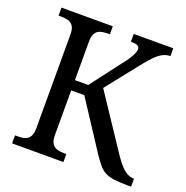

<svg xmlns="http://www.w3.org/2000/svg" viewBox="-128 -831 918 949"><g transform="rotate(20 331.0 -357.0)"><path d="M36 0V-42H51Q72 -42 88 -47Q104 -52 113.5 -67Q123 -82 123 -113V-604Q123 -634 113 -648.5Q103 -663 86.5 -667.5Q70 -672 49 -672H36V-714H306V-672H293Q273 -672 256.5 -667Q240 -662 230.5 -647Q221 -632 221 -601V-400H291L410 -556Q431 -582 442 -600Q453 -618 457.5 -629.5Q462 -641 462 -649Q462 -663 451 -668Q440 -673 416 -673V-714H624V-673Q602 -673 582.5 -662.5Q563 -652 543 -631Q523 -610 499 -580L347 -388V-439L558 -122Q576 -96 592.5 -78Q609 -60 626 -51Q643 -42 660 -42H662V0H644Q600 0 571.5 -4Q543 -8 523.5 -18.5Q504 -29 488.5 -48Q473 -67 454 -95L290 -346H221V-113Q221 -82 230.5 -67Q240 -52 256.5 -47Q273 -42 293 -42H306V0Z"/></g></svg>

Font: Noto Serif SemiCondensed
Style: Regular
Weight: 400
Width: 4
Designer: Monotype Design Team
Foundry: Monotype Imaging Inc.
Version: Version 2.013